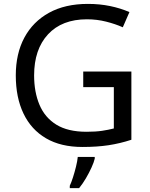

<svg xmlns="http://www.w3.org/2000/svg" viewBox="-20 -744 768 985"><path d="M407 -377H654V-27Q596 -8 537 1Q478 10 403 10Q292 10 216 -34.5Q140 -79 100.5 -161.5Q61 -244 61 -357Q61 -469 105 -551Q149 -633 231.5 -678.5Q314 -724 431 -724Q491 -724 544.5 -713Q598 -702 644 -682L610 -604Q572 -621 524.5 -633Q477 -645 426 -645Q298 -645 226.5 -568Q155 -491 155 -357Q155 -272 182.5 -206.5Q210 -141 269 -104.5Q328 -68 424 -68Q471 -68 504 -73Q537 -78 564 -85V-297H407ZM466 70Q462 88 449.5 115.5Q437 143 420.5 171Q404 199 386 221H338V209Q346 192 354.5 165.5Q363 139 370 110.5Q377 82 379 61H466Z"/></svg>

Font: Noto Sans Tai Le
Style: Regular
Weight: 400
Designer: Monotype Design Team
Foundry: Monotype Imaging Inc.
Version: Version 2.002; ttfautohint (v1.8.4.7-5d5b)